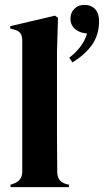

<svg xmlns="http://www.w3.org/2000/svg" viewBox="-20 -765 425 785"><path d="M276 -510 263 -529Q288 -548 307 -572Q326 -596 336 -628L322 -630Q297 -635 282.5 -650.5Q268 -666 268 -688Q268 -713 284 -729Q300 -745 325 -745Q354 -745 370 -726.5Q386 -708 385 -675Q384 -620 355 -580Q326 -540 276 -510ZM23 0V-10L35 -14Q71 -26 71 -64V-599Q71 -619 63 -629.5Q55 -640 35 -645L22 -648V-658L205 -701L217 -692L213 -552V-210Q213 -173 213.5 -136.5Q214 -100 214 -64Q214 -44 222 -31.5Q230 -19 249 -13L262 -10V0Z"/></svg>

Font: DeepMind Serif Display
Style: Regular
Weight: 400
Designer: Frank Grießhammer / Modifications: Colophon Foundry
Foundry: Colophon Foundry
Version: Version 5.003; ttfautohint (v1.8.2)